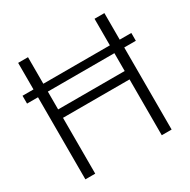

<svg xmlns="http://www.w3.org/2000/svg" viewBox="-159 -863 1007 1015"><g transform="rotate(-30 344.5 -355.5)"><path d="M139.2 -710.9V-548.8H545.4V-710.9H605.5V-548.8H676.3V-501H605.5V0H545.4V-340.8H139.2V0H79.1V-501H12.2V-548.8H79.1V-710.9ZM139.2 -392.1H545.4V-501H139.2Z"/></g></svg>

Font: Vazirmatn UI FD ExtraLight
Style: Regular
Weight: 200
Designer: Saber Rastikerdar
Foundry: Saber Rastikerdar
Version: Version 33.003